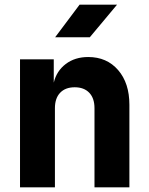

<svg xmlns="http://www.w3.org/2000/svg" viewBox="-20 -805 640 825"><path d="M66 0V-550H211V-450Q223 -500 262.5 -530Q302 -560 359 -560Q439 -560 487.5 -504Q536 -448 536 -355V0H386V-340Q386 -383 363.5 -406.5Q341 -430 301 -430Q261 -430 238.5 -406.5Q216 -383 216 -340V0ZM217 -645 322 -785H483L366 -645Z"/></svg>

Font: JetBrains Mono NL ExtraBold
Style: Regular
Weight: 800
Designer: Philipp Nurullin, Konstantin Bulenkov
Foundry: JetBrains
Version: Version 2.304; ttfautohint (v1.8.4.7-5d5b)